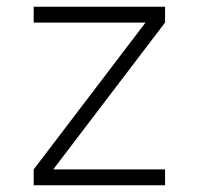

<svg xmlns="http://www.w3.org/2000/svg" viewBox="-20 -550 590 570"><path d="M470 0H80V-47L412 -483H80V-530H470V-483L138 -47H470Z"/></svg>

Font: Lode Dark
Style: Regular
Weight: 400
Monospace: yes
Designer: Belleve Invis
Foundry: Belleve Invis
Version: Version 29.2.0; ttfautohint (v1.8.3)